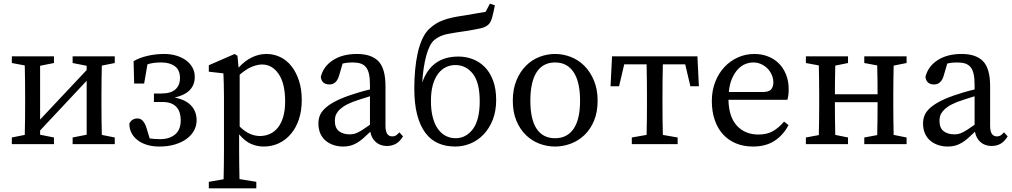

<svg xmlns="http://www.w3.org/2000/svg" viewBox="-20 -780 5479 1039"><path d="M44 0V-36L114 -50Q115 -87 115.5 -131Q116 -175 116 -210V-265Q116 -299 115.5 -343.5Q115 -388 114 -426L44 -439V-475H272V-439L197 -424V-133L449 -401V-424L373 -439V-475H601V-439L531 -425Q530 -387 529.5 -343Q529 -299 529 -265V-210Q529 -175 529.5 -131Q530 -87 531 -50L601 -36V0H373V-36L449 -51V-343L197 -74V-51L272 -36V0Z M842 13Q807 13 777.5 4.5Q748 -4 726 -20.5Q704 -37 692 -59.5Q680 -82 680 -111Q693 -139 725 -139Q742 -139 754 -124.5Q766 -110 773 -87L790 -31Q813 -27 847 -27Q896 -27 927 -52Q958 -77 958 -130Q958 -150 953 -167.5Q948 -185 937 -198.5Q926 -212 907 -220Q888 -228 860 -228H813V-274H853Q905 -274 929.5 -296.5Q954 -319 954 -357Q954 -401 926.5 -421.5Q899 -442 853 -442Q808 -442 778 -432L760 -328H706L703 -449Q733 -467 777 -477.5Q821 -488 869 -488Q905 -488 935.5 -478.5Q966 -469 988 -452.5Q1010 -436 1022 -413.5Q1034 -391 1034 -364Q1034 -277 925 -252Q984 -241 1014 -209Q1044 -177 1044 -129Q1044 -100 1030.5 -74.5Q1017 -49 991 -29.5Q965 -10 927.5 1.5Q890 13 842 13Z M1523 -231Q1523 -328 1488 -379.5Q1453 -431 1398 -431Q1375 -431 1345 -419.5Q1315 -408 1277 -376V-95Q1305 -68 1332 -56Q1359 -44 1387 -44Q1415 -44 1440 -55Q1465 -66 1483.5 -89Q1502 -112 1512.5 -147.5Q1523 -183 1523 -231ZM1192 28V-258Q1192 -299 1191 -326Q1190 -353 1189 -383L1110 -392V-427L1250 -488L1265 -478L1271 -414Q1306 -452 1344 -470Q1382 -488 1422 -488Q1462 -488 1497 -471Q1532 -454 1557.5 -421.5Q1583 -389 1598 -343Q1613 -297 1613 -239Q1613 -181 1597.5 -134.5Q1582 -88 1554 -55Q1526 -22 1488.5 -4.5Q1451 13 1407 13Q1372 13 1339 -1Q1306 -15 1274 -53V27Q1274 67 1274.5 107Q1275 147 1276 189L1367 204V239H1110V204L1190 190Q1191 148 1191.5 108.5Q1192 69 1192 28Z M1872 -53Q1885 -53 1895.5 -55.5Q1906 -58 1918 -64Q1930 -70 1945.5 -80Q1961 -90 1982 -105V-259Q1956 -251 1931 -243Q1906 -235 1890 -229Q1857 -216 1838 -203Q1819 -190 1808.5 -176.5Q1798 -163 1795 -150.5Q1792 -138 1792 -127Q1792 -87 1814.5 -70Q1837 -53 1872 -53ZM2074 10Q2038 10 2014 -11Q1990 -32 1984 -67Q1963 -47 1946 -32Q1929 -17 1912 -7Q1895 3 1877 8Q1859 13 1837 13Q1810 13 1785.5 5Q1761 -3 1742.5 -18.5Q1724 -34 1713.5 -57.5Q1703 -81 1703 -112Q1703 -133 1710 -152.5Q1717 -172 1735.5 -190.5Q1754 -209 1786 -227Q1818 -245 1869 -263Q1892 -271 1922 -280Q1952 -289 1982 -296V-321Q1982 -357 1976.5 -380.5Q1971 -404 1959.5 -417.5Q1948 -431 1930.5 -436.5Q1913 -442 1888 -442Q1877 -442 1863.5 -441Q1850 -440 1834 -436L1815 -371Q1801 -323 1763 -323Q1721 -323 1716 -364Q1730 -421 1782 -454.5Q1834 -488 1911 -488Q1990 -488 2028 -448.5Q2066 -409 2066 -314V-101Q2066 -69 2075.5 -55.5Q2085 -42 2102 -42Q2115 -42 2124 -48Q2133 -54 2141 -64L2161 -42Q2143 -13 2121.5 -1.5Q2100 10 2074 10Z M2444 13Q2392 13 2351 -5Q2310 -23 2281.5 -61.5Q2253 -100 2237.5 -159Q2222 -218 2222 -301Q2222 -353 2226.5 -402Q2231 -451 2240.5 -493.5Q2250 -536 2265.5 -569.5Q2281 -603 2302 -623Q2320 -640 2338.5 -651.5Q2357 -663 2379 -671Q2401 -679 2428 -685Q2455 -691 2491 -696Q2520 -701 2549.5 -706Q2579 -711 2608 -716L2631 -760L2658 -751Q2651 -715 2644 -688.5Q2637 -662 2626 -650Q2610 -633 2580 -626.5Q2550 -620 2501 -612Q2443 -604 2401.5 -596Q2360 -588 2331 -564Q2317 -553 2305.5 -530Q2294 -507 2286 -476.5Q2278 -446 2272.5 -409Q2267 -372 2265 -333Q2288 -402 2337 -438Q2386 -474 2461 -474Q2501 -474 2538 -460Q2575 -446 2603.5 -417Q2632 -388 2648.5 -343.5Q2665 -299 2665 -239Q2665 -179 2646.5 -132Q2628 -85 2597 -52.5Q2566 -20 2526 -3.5Q2486 13 2444 13ZM2444 -428Q2416 -428 2392 -416Q2368 -404 2350 -380Q2332 -356 2322 -319.5Q2312 -283 2312 -234Q2312 -183 2322 -145Q2332 -107 2350 -82Q2368 -57 2392.5 -44.5Q2417 -32 2445 -32Q2502 -32 2539 -81.5Q2576 -131 2576 -232Q2576 -333 2539 -380.5Q2502 -428 2444 -428Z M2984 13Q2940 13 2899 -2.5Q2858 -18 2826 -49Q2794 -80 2774.5 -126.5Q2755 -173 2755 -235Q2755 -297 2774.5 -344.5Q2794 -392 2826 -424Q2858 -456 2899 -472Q2940 -488 2984 -488Q3027 -488 3068.5 -472Q3110 -456 3142 -424Q3174 -392 3194 -344.5Q3214 -297 3214 -235Q3214 -173 3194.5 -126.5Q3175 -80 3142.5 -49Q3110 -18 3068.5 -2.5Q3027 13 2984 13ZM2984 -32Q3049 -32 3084 -83Q3119 -134 3119 -235Q3119 -337 3084 -389.5Q3049 -442 2984 -442Q2918 -442 2884 -389.5Q2850 -337 2850 -235Q2850 -134 2884 -83Q2918 -32 2984 -32Z M3284 -313 3292 -475H3754L3762 -313H3716L3688 -432H3567Q3566 -394 3565.5 -347Q3565 -300 3565 -265V-210Q3565 -175 3565.5 -131.5Q3566 -88 3567 -50L3647 -36V0H3399V-36L3479 -50Q3480 -88 3480.5 -131.5Q3481 -175 3481 -210V-265Q3481 -300 3480.5 -347Q3480 -394 3479 -432H3358L3330 -313Z M4062 -488Q4101 -488 4135 -475Q4169 -462 4194 -437.5Q4219 -413 4233.5 -377Q4248 -341 4248 -296Q4248 -279 4246 -264.5Q4244 -250 4241 -240H3922Q3924 -147 3968 -99.5Q4012 -52 4084 -52Q4132 -52 4164 -71Q4196 -90 4223 -122L4247 -103Q4219 -49 4171.5 -18Q4124 13 4055 13Q4004 13 3963 -4Q3922 -21 3893 -52.5Q3864 -84 3848 -130Q3832 -176 3832 -233Q3832 -290 3850.5 -337Q3869 -384 3900.5 -417.5Q3932 -451 3973.5 -469.5Q4015 -488 4062 -488ZM4056 -442Q4035 -442 4013.5 -433.5Q3992 -425 3973.5 -405.5Q3955 -386 3941.5 -355.5Q3928 -325 3924 -282H4106Q4142 -282 4153.5 -297Q4165 -312 4165 -334Q4165 -355 4156.5 -374.5Q4148 -394 4133.5 -409Q4119 -424 4099 -433Q4079 -442 4056 -442Z M4341 0V-36L4411 -49Q4412 -87 4412.5 -131Q4413 -175 4413 -210V-265Q4413 -299 4412.5 -343.5Q4412 -388 4411 -426L4341 -439V-475H4569V-439L4500 -425Q4499 -389 4498.5 -346.5Q4498 -304 4498 -270H4729Q4729 -305 4728.5 -347.5Q4728 -390 4727 -426L4657 -439V-475H4886V-439L4816 -425Q4815 -387 4814.5 -343Q4814 -299 4814 -265V-210Q4814 -175 4814.5 -131.5Q4815 -88 4816 -50L4886 -36V0H4657V-36L4727 -49Q4728 -86 4728.5 -133Q4729 -180 4729 -227H4498Q4498 -180 4498.5 -133.5Q4499 -87 4500 -50L4569 -36V0Z M5144 -53Q5157 -53 5167.5 -55.5Q5178 -58 5190 -64Q5202 -70 5217.5 -80Q5233 -90 5254 -105V-259Q5228 -251 5203 -243Q5178 -235 5162 -229Q5129 -216 5110 -203Q5091 -190 5080.5 -176.5Q5070 -163 5067 -150.5Q5064 -138 5064 -127Q5064 -87 5086.5 -70Q5109 -53 5144 -53ZM5346 10Q5310 10 5286 -11Q5262 -32 5256 -67Q5235 -47 5218 -32Q5201 -17 5184 -7Q5167 3 5149 8Q5131 13 5109 13Q5082 13 5057.5 5Q5033 -3 5014.5 -18.5Q4996 -34 4985.5 -57.5Q4975 -81 4975 -112Q4975 -133 4982 -152.5Q4989 -172 5007.5 -190.5Q5026 -209 5058 -227Q5090 -245 5141 -263Q5164 -271 5194 -280Q5224 -289 5254 -296V-321Q5254 -357 5248.5 -380.5Q5243 -404 5231.5 -417.5Q5220 -431 5202.5 -436.5Q5185 -442 5160 -442Q5149 -442 5135.5 -441Q5122 -440 5106 -436L5087 -371Q5073 -323 5035 -323Q4993 -323 4988 -364Q5002 -421 5054 -454.5Q5106 -488 5183 -488Q5262 -488 5300 -448.5Q5338 -409 5338 -314V-101Q5338 -69 5347.5 -55.5Q5357 -42 5374 -42Q5387 -42 5396 -48Q5405 -54 5413 -64L5433 -42Q5415 -13 5393.5 -1.5Q5372 10 5346 10Z"/></svg>

Font: Source Serif Pro
Style: Regular
Weight: 400
Designer: Frank Grießhammer
Foundry: Adobe Systems Incorporated
Version: Version 2.000;PS 1.000;hotconv 16.6.51;makeotf.lib2.5.65220